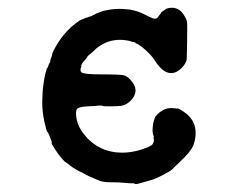

<svg xmlns="http://www.w3.org/2000/svg" viewBox="-20 -452 587 493"><path d="M405 -429Q439 -441 456 -407Q460 -400 460.5 -392.5Q461 -385 460.5 -346Q460 -307 459.5 -300.5Q459 -294 452.5 -284.5Q446 -275 434 -268Q404 -253 376 -299Q367 -312 351.5 -325.5Q336 -339 328 -341V-342L327 -343Q325 -344 323 -344Q321 -344 312 -347Q257 -359 217 -318Q208 -310 207 -309.5Q206 -309 202.5 -303.5Q199 -298 195 -294.5Q191 -291 188 -282L189 -283V-281Q184 -271 189.5 -266Q195 -261 242.5 -261Q290 -261 298.5 -258.5Q307 -256 314 -248Q342 -219 314 -192Q303 -182 292.5 -180.5Q282 -179 263.5 -179Q245 -179 244 -180Q243 -181 236.5 -181Q230 -181 229.5 -180.5Q229 -180 206.5 -179Q184 -178 178.5 -173Q173 -168 176.5 -147.5Q180 -127 195 -108Q233 -60 294 -60Q318 -60 343 -68Q368 -76 372 -82Q377 -90 374 -99Q376 -99 374 -104Q371 -111 372 -123.5Q373 -136 374 -138Q375 -140 375 -141.5Q375 -143 377 -147.5Q379 -152 378.5 -152Q378 -152 380 -154Q401 -178 427 -174Q429 -174 429 -174L435 -173Q436 -176 452 -165Q489 -140 481 -95Q478 -80 472.5 -71Q467 -62 457.5 -52Q448 -42 440.5 -35Q433 -28 429 -24Q425 -20 421.5 -16.5Q418 -13 398 -2.5Q378 8 366 11Q354 14 341 18Q328 22 326 20Q324 18 319 18.5Q314 19 300 17.5Q286 16 265 16Q244 16 234 11.5Q224 7 221 6Q218 5 208.5 0.5Q199 -4 194 -7Q171 -18 160 -27Q149 -36 148.5 -35.5Q148 -35 140.5 -43Q133 -51 122 -67.5Q111 -84 112.5 -85Q114 -86 111 -93.5Q108 -101 105.5 -107Q103 -113 101.5 -113Q100 -113 94 -139.5Q88 -166 88.5 -192.5Q89 -219 91.5 -235Q94 -251 94 -251.5Q94 -252 97 -264.5Q100 -277 101 -277Q102 -277 104 -283Q106 -289 107.5 -290.5Q109 -292 109 -295Q109 -298 111.5 -304Q114 -310 114 -312.5Q114 -315 117 -321Q142 -371 184 -399Q191 -403 191.5 -402.5Q192 -402 196.5 -404.5Q201 -407 201.5 -406.5Q202 -406 205 -407.5Q208 -409 212.5 -410Q217 -411 217.5 -412Q218 -413 221 -414Q224 -415 225 -416Q226 -417 229 -418Q232 -419 234.5 -420Q237 -421 238.5 -421.5Q240 -422 240 -422Q240 -422 242 -423Q244 -424 247.5 -424.5Q251 -425 255 -426Q275 -430 293.5 -429Q312 -428 314 -427.5Q316 -427 326.5 -424.5Q337 -422 349 -416Q372 -404 377.5 -404Q383 -404 385.5 -408Q388 -412 390.5 -414.5Q393 -417 393 -418.5Q393 -420 402 -426Q406 -428 405 -429Z"/></svg>

Font: TT2020 Style E
Style: Regular
Weight: 400
Version: Version 00.2